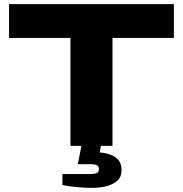

<svg xmlns="http://www.w3.org/2000/svg" viewBox="-20 -708 888 932"><path d="M322 0V-524H24V-688H824V-524H526V0H470L464 32Q491 34 515 42.5Q539 51 554.5 68.5Q570 86 570 117Q570 153 547 171.5Q524 190 491.5 197Q459 204 431 204Q392 204 350 200Q308 196 283 190V137H417Q436 137 448 133Q460 129 460 113Q460 99 450.5 94Q441 89 419 89H358L375 0Z"/></svg>

Font: Archivo Expanded ExtraBold
Style: Regular
Weight: 800
Width: 7
Designer: Hector Gatti
Foundry: Omnibus-Type
Version: Version 2.001; ttfautohint (v1.8.3)